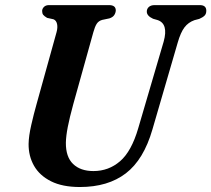

<svg xmlns="http://www.w3.org/2000/svg" viewBox="-20 -720 828 752"><path d="M521.5 -218 621 -557Q640.5 -627 597 -641.5L579.5 -646.5Q554.5 -658 555 -675Q555 -685.5 563 -692.8Q571 -700 586 -700H762.5Q788 -700 788 -678Q788 -665.5 781.2 -658.8Q774.5 -652 760.5 -646L741.5 -641Q717.5 -632.5 702.5 -612.8Q687.5 -593 676 -553L577 -213Q543 -95 473 -41.2Q403 12.5 293 12.5Q224.5 12.5 179.8 -10Q135 -32.5 113.2 -70.8Q91.5 -109 92 -156.5Q92.5 -187 102.5 -230.8Q112.5 -274.5 123 -311.5L201.5 -594Q206.5 -612 203.5 -626Q200.5 -640 189.5 -644.5L164.5 -650Q153.5 -656.5 149.2 -662Q145 -667.5 145 -677.5Q145.5 -686.5 152.5 -693.2Q159.5 -700 172 -700H407Q433.5 -700 433.5 -679Q433 -669.5 427.5 -661Q422 -652.5 408.5 -648L380 -642Q366 -638 358.8 -626.8Q351.5 -615.5 345.5 -593.5L267 -312Q252.5 -259 245.5 -223Q238.5 -187 238 -161Q237.5 -105.5 266.2 -77.8Q295 -50 346 -50Q405.5 -50 450.2 -88.5Q495 -127 521.5 -218Z"/></svg>

Font: Fraunces 72pt S050 SemiBold
Style: Italic
Weight: 600
Italic angle: -16°
Version: Version 1.000; ttfautohint (v1.8.3)